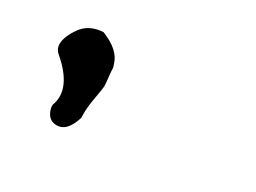

<svg xmlns="http://www.w3.org/2000/svg" viewBox="-53 -208 605 453"><g transform="rotate(20 250.0 19.0)"><path d="M163 105Q141 148 112 141Q90 136 88 108Q88 102 89 99Q118 51 62 -17Q43 -39 73 -75Q77 -79 80 -82.5Q83 -86 87 -89Q109 -107 143 -103Q189 -75 192 -40Q194 -32 192 -24Q192 -24 189 14Q189 18 173 62Q165 86 163 105Z"/></g></svg>

Font: New Tegomin
Style: Regular
Weight: 400
Designer: Kyosuke Nagai
Version: Version 1.000